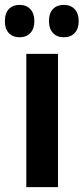

<svg xmlns="http://www.w3.org/2000/svg" viewBox="-51 -768 343 788"><path d="M187 0H57V-547H187ZM-31 -681Q-31 -714 -14.5 -731Q2 -748 29 -748Q57 -748 73.5 -730.5Q90 -713 90 -681Q90 -650 73.5 -632.5Q57 -615 29 -615Q2 -615 -14.5 -632Q-31 -649 -31 -681ZM150 -681Q150 -714 166.5 -731Q183 -748 211 -748Q239 -748 255.5 -730.5Q272 -713 272 -681Q272 -650 255.5 -632.5Q239 -615 211 -615Q183 -615 166.5 -632.5Q150 -650 150 -681Z"/></svg>

Font: Noto Sans Thai ExtCond
Style: Bold
Weight: 700
Width: 2
Designer: Monotype Design Team
Foundry: Monotype Imaging Inc.
Version: Version 2.002; ttfautohint (v1.8.4.7-5d5b)